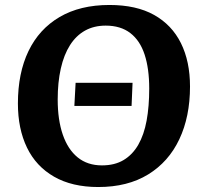

<svg xmlns="http://www.w3.org/2000/svg" viewBox="-20 -737 821 772"><path d="M375 15Q270 15 197.5 -26.5Q125 -68 88.5 -143.5Q52 -219 52 -321Q52 -443 94.5 -531.5Q137 -620 219.5 -668.5Q302 -717 420 -717Q528 -717 599.5 -677Q671 -637 707.5 -563.5Q744 -490 744 -389Q744 -268 701 -177Q658 -86 575.5 -35.5Q493 15 375 15ZM390 -72Q441 -72 477 -93.5Q513 -115 536 -155Q559 -195 569.5 -252Q580 -309 580 -381Q580 -461 561.5 -517.5Q543 -574 504 -604Q465 -634 405 -634Q358 -634 322 -614Q286 -594 261.5 -555.5Q237 -517 224.5 -461.5Q212 -406 212 -337Q212 -255 232.5 -195.5Q253 -136 292.5 -104Q332 -72 390 -72ZM279 -311 284 -404H513L509 -311Z"/></svg>

Font: Literata
Style: Bold Italic
Weight: 700
Italic angle: -2°
Designer: Latin by Veronika Burian and Jose Scaglione. Greek by Irene Vlachou. Cyrillic by Vera Evstafieva
Foundry: TypeTogether
Version: Version 3.103;gftools[0.9.29]